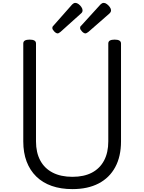

<svg xmlns="http://www.w3.org/2000/svg" viewBox="-20 -1289 998 1328"><path d="M481 19Q401 19 338 -3Q275 -25 231 -68Q187 -111 164 -172Q141 -233 141 -311V-988Q141 -1002 152 -1008.5Q163 -1015 185 -1015Q207 -1015 218 -1008.5Q229 -1002 229 -988V-311Q229 -234 258.5 -179Q288 -124 344.5 -95Q401 -66 481 -66Q561 -66 616 -95Q671 -124 700 -179Q729 -234 729 -311V-988Q729 -1002 740 -1008.5Q751 -1015 773 -1015Q817 -1015 817 -988V-311Q817 -207 777 -133Q737 -59 662 -20Q587 19 481 19ZM379 -1058Q368 -1058 355 -1071.5Q342 -1085 342 -1095Q342 -1099 343 -1102.5Q344 -1106 351 -1113L479 -1258Q484 -1263 489.5 -1266Q495 -1269 501 -1269Q512 -1269 523.5 -1260.5Q535 -1252 543 -1240Q551 -1228 551 -1218Q551 -1211 548.5 -1205.5Q546 -1200 536 -1192L398 -1068Q392 -1064 387.5 -1061Q383 -1058 379 -1058ZM571 -1058Q560 -1058 547 -1071.5Q534 -1085 534 -1095Q534 -1099 535 -1103Q536 -1107 543 -1113L675 -1258Q680 -1263 685.5 -1266Q691 -1269 698 -1269Q708 -1269 719.5 -1260.5Q731 -1252 739.5 -1240Q748 -1228 748 -1218Q748 -1211 745 -1205.5Q742 -1200 733 -1192L591 -1068Q585 -1064 580 -1061Q575 -1058 571 -1058Z"/></svg>

Font: Playwrite ES
Style: Regular
Weight: 400
Designer: Veronika Burian, José Scaglione
Foundry: TypeTogether
Version: Version 1.002